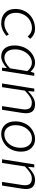

<svg xmlns="http://www.w3.org/2000/svg" viewBox="1212 -1774 575 3038"><g transform="rotate(90 1499.0 -254.5)"><path d="M345.2 13.2Q244.1 13.2 182.6 -46.1Q121.1 -105.5 121.1 -209Q121.1 -280.8 147 -340.6Q172.9 -400.4 216.3 -439.7Q259.8 -479 315.9 -500.5Q372.1 -522 433.1 -522Q531.7 -522 594.2 -444.8L557.1 -405.8Q499.5 -473.1 425.8 -473.1Q357.9 -473.1 302.2 -440.2Q246.6 -407.2 214.4 -348.6Q182.1 -290 182.1 -217.8Q182.1 -134.8 228.5 -85.4Q274.9 -36.1 356 -36.1Q437 -36.1 524.9 -106.9L546.9 -68.8Q451.2 13.2 345.2 13.2Z M874.5 13.2Q792 13.2 745.4 -41.7Q698.7 -96.7 698.7 -195.8Q698.7 -268.6 722.7 -331.1Q746.6 -393.6 785.4 -434.6Q824.2 -475.6 872.8 -498.8Q921.4 -522 971.7 -522Q1014.6 -522 1048.3 -504.4Q1082 -486.8 1114.7 -451.2L1134.8 -509.8H1179.7L1098.6 0H1050.8L1056.6 -74.2H1053.7Q1013.2 -36.1 966.1 -11.5Q918.9 13.2 874.5 13.2ZM891.6 -37.1Q972.2 -37.1 1060.5 -127L1104.5 -400.9Q1045.4 -472.2 971.7 -472.2Q918 -472.2 869.6 -438Q821.3 -403.8 791 -342.3Q760.7 -280.8 760.7 -207Q760.7 -128.9 794.9 -83Q829.1 -37.1 891.6 -37.1Z M1300.3 0 1381.3 -509.8H1429.2L1420.4 -414.1H1424.3Q1477.5 -466.3 1526.4 -494.1Q1575.2 -522 1628.4 -522Q1715.3 -522 1748.8 -471.4Q1782.2 -420.9 1766.1 -317.9L1716.3 0H1658.2L1706.1 -310.1Q1719.7 -392.1 1695.6 -431.6Q1671.4 -471.2 1605 -471.2Q1559.6 -471.2 1518.1 -446.3Q1476.6 -421.4 1414.1 -361.8L1358.4 0Z M2096.7 13.2Q2010.3 13.2 1955.1 -46.4Q1899.9 -106 1899.9 -208Q1899.9 -279.3 1923.6 -339.4Q1947.3 -399.4 1986.6 -438.7Q2025.9 -478 2076.4 -500Q2127 -522 2181.6 -522Q2268.1 -522 2323.5 -462.6Q2378.9 -403.3 2378.9 -300.8Q2378.9 -230 2355 -169.9Q2331.1 -109.9 2291.5 -70.3Q2252 -30.8 2201.2 -8.8Q2150.4 13.2 2096.7 13.2ZM2105 -36.1Q2163.1 -36.1 2211.7 -69.1Q2260.3 -102.1 2289.1 -161.6Q2317.9 -221.2 2317.9 -294.9Q2317.9 -374.5 2278.8 -423.8Q2239.7 -473.1 2173.8 -473.1Q2085 -473.1 2022.5 -398.9Q1960 -324.7 1960 -213.9Q1960 -133.3 1999.3 -84.7Q2038.6 -36.1 2105 -36.1Z M2499.5 0 2580.6 -509.8H2628.4L2619.6 -414.1H2623.5Q2676.8 -466.3 2725.6 -494.1Q2774.4 -522 2827.6 -522Q2914.6 -522 2948 -471.4Q2981.4 -420.9 2965.3 -317.9L2915.5 0H2857.4L2905.3 -310.1Q2918.9 -392.1 2894.8 -431.6Q2870.6 -471.2 2804.2 -471.2Q2758.8 -471.2 2717.3 -446.3Q2675.8 -421.4 2613.3 -361.8L2557.6 0Z"/></g></svg>

Font: Office Code Pro D Light Italic
Style: Regular
Weight: 300
Italic angle: -9°
Designer: Nathan Rutzky & Paul D. Hunt
Foundry: Adobe Systems Incorporated
Version: Version 1.004;PS 001.004;hotconv 1.0.70;makeotf.lib2.5.58329